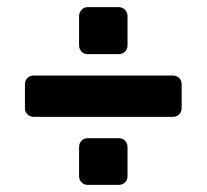

<svg xmlns="http://www.w3.org/2000/svg" viewBox="-20 -570 580 539"><path d="M75 -242Q64 -242 57 -249Q50 -256 50 -267V-333Q50 -344 57 -351Q64 -358 75 -358H465Q476 -358 483 -351Q490 -344 490 -333V-267Q490 -256 483 -249Q476 -242 465 -242ZM226 -51Q216 -51 209 -58Q202 -65 202 -75V-157Q202 -168 209 -175Q216 -182 226 -182H313Q324 -182 331 -175Q338 -168 338 -157V-75Q338 -65 331 -58Q324 -51 313 -51ZM226 -418Q216 -418 209 -425Q202 -432 202 -443V-525Q202 -535 209 -542.5Q216 -550 226 -550H313Q324 -550 331 -542.5Q338 -535 338 -525V-443Q338 -432 331 -425Q324 -418 313 -418Z"/></svg>

Font: Rubik Light SemiBold
Style: Regular
Weight: 600
Version: Version 2.300;gftools[0.9.30]